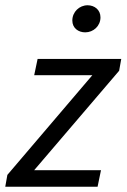

<svg xmlns="http://www.w3.org/2000/svg" viewBox="-30 -710 481 730"><path d="M-10 0H341L354 -63H100L423 -441L431 -486H113L100 -424H321L-2 -45ZM294 -587C325 -587 352 -611 352 -644C352 -673 329 -690 303 -690C272 -690 245 -665 245 -632C245 -603 268 -587 294 -587Z"/></svg>

Font: Source Sans Pro
Style: Italic
Weight: 400
Italic angle: -11°
Designer: Paul D. Hunt
Foundry: Adobe Systems Incorporated
Version: Version 3.006;hotconv 1.0.111;makeotfexe 2.5.65597